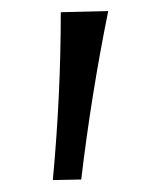

<svg xmlns="http://www.w3.org/2000/svg" viewBox="-20 -150 270 338"><path d="M73 167Q80 92 83.5 18.2Q87 -55.5 87 -128.5L170.5 -130.5Q140.5 18 123 166Z"/></svg>

Font: Commissioner Flair Light
Style: Regular
Weight: 300
Designer: Kostas Bartsokas
Foundry: Kostas Bartsokas
Version: Version 1.000; ttfautohint (v1.8.3)